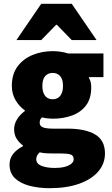

<svg xmlns="http://www.w3.org/2000/svg" viewBox="-20 -780 586 1006"><path d="M240 206Q183 206 135 193.5Q87 181 58.5 154Q30 127 30 82Q30 51 48 27.5Q66 4 100 -14V-18Q81 -32 67.5 -52.5Q54 -73 54 -104Q54 -130 69.5 -155Q85 -180 110 -198V-202Q83 -220 62.5 -253.5Q42 -287 42 -330Q42 -392 72.5 -432.5Q103 -473 152 -492.5Q201 -512 256 -512Q277 -512 297.5 -509Q318 -506 336 -500H522V-376H446V-372Q453 -360 455.5 -348Q458 -336 458 -322Q458 -264 431 -228Q404 -192 358 -175Q312 -158 256 -158Q244 -158 230.5 -159.5Q217 -161 200 -165Q193 -158 190.5 -152.5Q188 -147 188 -136Q188 -120 204.5 -113Q221 -106 258 -106H333Q427 -106 478.5 -75.5Q530 -45 530 24Q530 78 494.5 119Q459 160 394 183Q329 206 240 206ZM256 -260Q272 -260 284 -267.5Q296 -275 303 -290.5Q310 -306 310 -330Q310 -365 295 -381.5Q280 -398 256 -398Q232 -398 217 -381.5Q202 -365 202 -330Q202 -306 209 -290.5Q216 -275 228 -267.5Q240 -260 256 -260ZM268 100Q296 100 318 94.5Q340 89 353 78.5Q366 68 366 54Q366 34 348.5 29Q331 24 299 24H260Q230 24 214.5 22.5Q199 21 188 18Q179 27 174.5 35Q170 43 170 54Q170 78 197.5 89Q225 100 268 100ZM66 -570 196 -760H356L486 -570H356L278 -650H274L196 -570Z"/></svg>

Font: Source Sans 3 ExtraLight Black
Style: Regular
Weight: 900
Version: Version 3.052;hotconv 1.1.0;makeotfexe 2.6.0